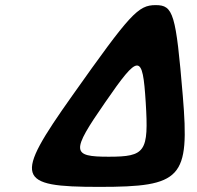

<svg xmlns="http://www.w3.org/2000/svg" viewBox="-20 -731 770 751"><path d="M262 -356C33 -33 43 0 368 0C692 0 722 -33 695 -356C668 -678 658 -711 589 -711C520 -711 490 -678 262 -356ZM391 -330C524 -523 538 -523 550 -330C562 -137 549 -118 405 -118C260 -118 257 -137 391 -330Z"/></svg>

Font: Asimov Print
Style: AIt
Weight: 500
Designer: Google
Version: Version 2.000980: 2014